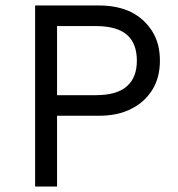

<svg xmlns="http://www.w3.org/2000/svg" viewBox="-20 -680 650 700"><path d="M108 -660V0H188V-258H341C386 -258 425 -266 458 -283C491 -299 516 -322 535 -352C554 -382 563 -418 563 -459C563 -500 554 -536 535 -566C516 -596 491 -619 458 -636C425 -652 386 -660 341 -660ZM188 -333V-585H329C381 -585 419 -574 443 -553C467 -532 479 -500 479 -459C479 -418 467 -387 443 -366C419 -344 381 -333 329 -333Z"/></svg>

Font: WorkSans-Regular
Style: Regular
Weight: 500
Designer: Wei Huang
Foundry: Wei Huang
Version: ""